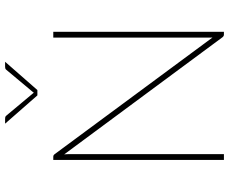

<svg xmlns="http://www.w3.org/2000/svg" viewBox="-96 -846 942 791"><g transform="rotate(-90 375.5 -451.0)"><path d="M124 -703Q128 -703 130.5 -701.8Q133 -700.5 136 -696.5L616 -47Q615.5 -51.5 615.5 -56Q615.5 -60.5 615.5 -64.5V-703H639.5V0H628Q621.5 0 617 -6L134.5 -658Q135 -653 135.2 -648.5Q135.5 -644 135.5 -640V0H111.5V-703ZM261 -901.5H281Q284 -901.5 287.8 -900.8Q291.5 -900 294.5 -896L386 -786.5L388.5 -783L391 -786.5L482.5 -896Q485.5 -900 489.2 -900.8Q493 -901.5 496 -901.5H516L399.5 -768.5H377.5Z"/></g></svg>

Font: Lato Thin
Style: Regular
Weight: 200
Designer: Lukasz Dziedzic
Foundry: tyPoland Lukasz Dziedzic
Version: Version 2.007; 2014-02-27